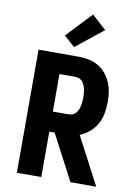

<svg xmlns="http://www.w3.org/2000/svg" viewBox="-105 -1062 810 1129"><g transform="rotate(10 300.0 -497.0)"><path d="M77 0V-735H318Q348 -735 377.5 -729Q407 -723 433 -708Q459 -693 478.5 -670Q498 -647 510 -619.5Q522 -592 526.5 -562.5Q531 -533 531 -503Q531 -469 525 -435Q519 -401 502.5 -371Q486 -341 460 -318.5Q434 -296 402 -284L551 0H397L255 -271H223V0ZM223 -391H318Q331 -391 342 -396Q353 -401 361 -410.5Q369 -420 373.5 -431.5Q378 -443 380.5 -455Q383 -467 384 -479Q385 -491 385 -503Q385 -515 384 -527.5Q383 -540 380.5 -551.5Q378 -563 373.5 -574.5Q369 -586 361 -595.5Q353 -605 342 -610Q331 -615 318 -615H223ZM280 -786 215 -844 357 -994 443 -916Z"/></g></svg>

Font: Iosevka Custom Heavy Extended
Style: Regular
Weight: 900
Width: 7
Monospace: yes
Designer: Belleve Invis
Foundry: Belleve Invis
Version: Version 11.2.4; ttfautohint (v1.8.4)